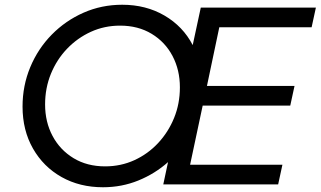

<svg xmlns="http://www.w3.org/2000/svg" viewBox="-20 -777 1351 809"><path d="M414 12Q316 12 239.5 -31Q163 -74 119 -151Q75 -228 75 -328Q75 -416 107.5 -494Q140 -572 198 -631Q256 -690 332 -723.5Q408 -757 495 -757Q595 -757 673 -711.5Q751 -666 792 -587L826 -745H1311L1293 -662H904L852 -415H1221L1203 -332H834L781 -83H1170L1152 0H668L688 -94Q633 -45 563 -16.5Q493 12 414 12ZM423 -76Q489 -76 546 -102Q603 -128 646 -174Q689 -220 713.5 -280Q738 -340 738 -409Q738 -482 707 -541Q676 -600 619 -634.5Q562 -669 486 -669Q420 -669 363 -643Q306 -617 262.5 -571.5Q219 -526 194.5 -466Q170 -406 170 -337Q170 -263 201.5 -204Q233 -145 290 -110.5Q347 -76 423 -76Z"/></svg>

Font: Plus Jakarta Display
Style: Italic
Weight: 400
Italic angle: -12°
Designer: Gumpita Rahayu
Foundry: Tokotype Studio
Version: Version 1.000